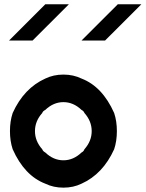

<svg xmlns="http://www.w3.org/2000/svg" viewBox="-20 -853 670 883"><path d="M355 -8.3Q317.5 10 271.7 10Q225.8 10 188.3 -8.3Q92.5 -45 38.3 -166.7Q25.8 -204.2 25.8 -250Q25.8 -295.8 38.3 -333.3Q90 -447.5 188.3 -491.7Q225.8 -510 271.7 -510Q317.5 -510 355 -491.7Q450.8 -455 505 -333.3Q517.5 -295.8 517.5 -250Q517.5 -204.2 505 -166.7Q453.3 -52.5 355 -8.3ZM355 -151.7Q365 -156.7 368.3 -166.7Q401.7 -204.2 401.7 -250Q401.7 -295.8 368.3 -333.3Q365 -342.5 355 -347.5Q317.5 -383.3 271.7 -383.3Q225.8 -383.3 188.3 -347.5Q176.7 -341.7 174.2 -333.3Q140.8 -295.8 140.8 -250Q140.8 -204.2 174.2 -166.7Q177.5 -157.5 188.3 -151.7Q225.8 -115.8 271.7 -115.8Q317.5 -115.8 355 -151.7ZM630 -833.3Q497.5 -700 463.3 -666.7H355L521.7 -833.3ZM296.7 -833.3Q164.2 -700 130 -666.7H21.7L188.3 -833.3Z"/></svg>

Font: 0xA000
Style: Bold
Weight: 700
Version: Version 0.1